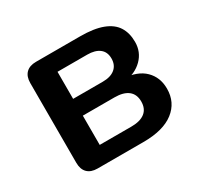

<svg xmlns="http://www.w3.org/2000/svg" viewBox="-112 -626 791 762"><g transform="rotate(-30 284.0 -244.5)"><path d="M133 0Q103 0 87 -16Q71 -32 71 -62V-427Q71 -457 87 -473Q103 -489 133 -489H335Q398 -489 437.5 -474Q477 -459 495 -430.5Q513 -402 513 -361Q513 -315 481.5 -283.5Q450 -252 398 -245V-259Q463 -255 496.5 -222Q530 -189 530 -137Q530 -74 482 -37Q434 0 343 0ZM187 -77H332Q373 -77 394.5 -94Q416 -111 416 -144Q416 -177 394.5 -194Q373 -211 332 -211H187ZM187 -288H323Q359 -288 379 -304.5Q399 -321 399 -351Q399 -381 379 -396.5Q359 -412 323 -412H187Z"/></g></svg>

Font: Nunito ExtraLight
Style: Regular
Weight: 200
Designer: Vernon Adams
Foundry: Vernon Adams
Version: Version 3.602